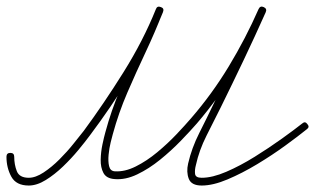

<svg xmlns="http://www.w3.org/2000/svg" viewBox="-32 -562 975 594"><path d="M0 -89Q12 -89 12 -77Q12 -53 20 -32.5Q28 -12 57 -12Q78 -12 103 -28.5Q128 -45 152 -69Q176 -93 195.5 -117.5Q215 -142 227 -157Q289 -241 350 -338.5Q411 -436 450 -533Q450 -533 450 -533Q450 -533 450 -533Q454 -545 466 -540Q477 -536 472 -524Q432 -425 371 -326.5Q310 -228 246 -143Q232 -124 210.5 -98Q189 -72 163 -47Q137 -22 109.5 -5Q82 12 57 12Q18 12 3 -15.5Q-12 -43 -12 -77Q-12 -89 0 -89ZM450 -533Q454 -545 466 -540Q477 -536 472 -525Q447 -461 418 -399.5Q389 -338 362 -275.5Q335 -213 317 -147Q315 -140 310.5 -122Q306 -104 304 -83.5Q302 -63 305.5 -48Q309 -33 323 -32Q323 -32 323 -32Q323 -32 323 -32Q354 -30 388 -47Q422 -64 454.5 -91Q487 -118 514 -146.5Q541 -175 559 -196Q624 -271 676 -357Q728 -443 768 -534Q768 -534 768 -534Q768 -534 768 -534Q773 -545 784 -540Q795 -535 790 -524Q749 -432 696 -344.5Q643 -257 577 -180Q557 -157 527.5 -126.5Q498 -96 463.5 -68Q429 -40 392.5 -22.5Q356 -5 322 -8Q322 -8 322 -8Q322 -8 322 -8Q297 -10 288 -27Q279 -44 279.5 -68Q280 -92 285 -115.5Q290 -139 294 -153Q312 -220 339 -283Q366 -346 395.5 -408Q425 -470 450 -533Q450 -533 450 -533Q450 -533 450 -533ZM784 -540Q795 -535 790 -524Q757 -450 722 -376.5Q687 -303 651 -230Q630 -188 607 -142.5Q584 -97 574 -51Q570 -36 571.5 -24Q573 -12 592 -12Q625 -12 668 -30.5Q711 -49 756 -77Q801 -105 840 -133Q879 -161 903 -180Q903 -180 903 -180Q903 -180 903 -180Q912 -188 919 -178Q927 -169 917 -162Q891 -141 850.5 -111.5Q810 -82 763.5 -54Q717 -26 672 -7Q627 12 592 12Q560 12 552 -9Q544 -30 550 -56Q561 -104 584.5 -150.5Q608 -197 629 -241Q665 -314 700 -387Q735 -460 768 -534Q773 -545 784 -540Z"/></svg>

Font: FRB American Cursive Light
Style: Italic
Weight: 300
Italic angle: -25°
Version: Version 2.0;Modular Font Editor K font №1